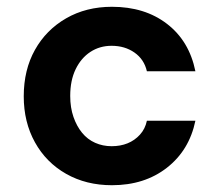

<svg xmlns="http://www.w3.org/2000/svg" viewBox="-20 -534 646 566"><path d="M310 12Q234 12 175 -21.5Q116 -55 83 -114.5Q50 -174 50 -250Q50 -328 83 -387Q116 -446 175 -480Q234 -514 310 -514Q407 -514 472.5 -463.5Q538 -413 556 -324H413Q405 -359 376.5 -379Q348 -399 309 -399Q274 -399 246.5 -381Q219 -363 203 -330Q187 -297 187 -251Q187 -217 196.5 -189.5Q206 -162 222 -142.5Q238 -123 260.5 -113Q283 -103 309 -103Q335 -103 356 -111.5Q377 -120 392.5 -137Q408 -154 413 -178H556Q538 -91 472 -39.5Q406 12 310 12Z"/></svg>

Font: DM Sans 16pt
Style: Bold
Weight: 700
Version: Version 4.004;gftools[0.9.30]